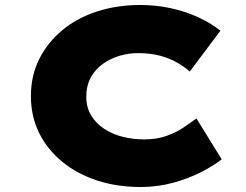

<svg xmlns="http://www.w3.org/2000/svg" viewBox="-20 -740 987 770"><path d="M544 10Q450 10 370 -16Q290 -42 230 -91Q170 -140 137 -206.5Q104 -273 104 -355Q104 -437 137.5 -503.5Q171 -570 230 -619Q289 -668 369 -694Q449 -720 543 -720Q605 -720 663.5 -707.5Q722 -695 773.5 -671.5Q825 -648 864 -617L741 -453Q721 -471 692 -488Q663 -505 624 -516Q585 -527 533 -527Q495 -527 458.5 -516Q422 -505 392 -483.5Q362 -462 344 -429Q326 -396 326 -352Q326 -310 345 -278Q364 -246 397 -224Q430 -202 471.5 -191.5Q513 -181 558 -181Q609 -181 648 -195Q687 -209 716.5 -229Q746 -249 768 -265L869 -101Q839 -77 789 -51Q739 -25 676 -7.5Q613 10 544 10Z"/></svg>

Font: Lexend Tera Black
Style: Regular
Weight: 900
Version: Version 1.007